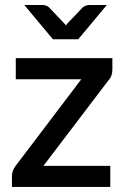

<svg xmlns="http://www.w3.org/2000/svg" viewBox="-20 -740 496 760"><path d="M424.8 -509.8V-464.8Q424.8 -452.6 421.4 -442.4Q418 -431.6 410.6 -423.8L151.9 -83.5H416.5V0H27.3V-44.9Q27.3 -53.2 30.8 -63Q34.2 -72.3 41.5 -83L301.8 -426.3H42.5V-509.8ZM331.1 -720.2H402.8L289.6 -584.5H189.5L76.2 -720.2H150.4Q155.8 -720.2 163.6 -717.3Q168.5 -715.3 172.9 -711.9L231 -650.9Q231.9 -649.9 235.6 -646Q239.3 -642.1 241.2 -639.6Q242.2 -641.1 244.1 -643.3Q246.1 -645.5 246.1 -646Q246.6 -646.5 248 -648.4Q249.5 -650.4 250.5 -650.9L308.6 -711.9Q313.5 -714.8 318.4 -717.3Q326.2 -720.2 331.1 -720.2Z"/></svg>

Font: Lato-SemiBold
Style: Regular
Weight: 500
Designer: Lukasz Dziedzic with Adam Twardoch and Botio Nikoltchev
Foundry: tyPoland Lukasz Dziedzic
Version: ""